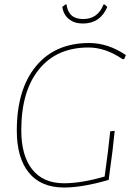

<svg xmlns="http://www.w3.org/2000/svg" viewBox="-20 -833 615 857"><path d="M447 -813 459 -802Q427 -728 350 -728Q313 -728 288.5 -747Q264 -766 258 -802L272 -813H277Q285 -748 351 -748Q417 -748 442 -813ZM378 -641Q463 -641 542 -587L534 -569H527Q451 -621 375 -621Q233 -621 154 -523.5Q75 -426 75 -252Q75 -138 124 -76.5Q173 -15 266 -15Q343 -15 447 -45L462 -158L472 -247L492 -249L482 -158L465 -30Q348 4 266 4Q163 4 109 -62Q55 -128 55 -250Q55 -434 140.5 -537.5Q226 -641 378 -641Z"/></svg>

Font: Alegreya Sans SC Thin
Style: Italic
Weight: 100
Italic angle: -7°
Designer: Juan Pablo del Peral
Foundry: Huerta Tipografica
Version: Version 2.007